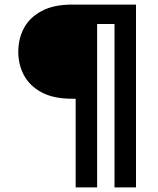

<svg xmlns="http://www.w3.org/2000/svg" viewBox="-20 -720 693 840"><path d="M311 100V-288H296Q214 -288 162 -316Q110 -344 85 -390.5Q60 -437 60 -493Q60 -551 85 -597.5Q110 -644 162.5 -672Q215 -700 296 -700H575V100H481V-615H405V100Z"/></svg>

Font: Host Grotesk Light Medium
Style: Regular
Weight: 500
Version: Version 1.003